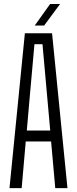

<svg xmlns="http://www.w3.org/2000/svg" viewBox="-20 -972 398 992"><path d="M29 0 108.5 -800H249L328.5 0H265.5L244 -241H113L92 0ZM118.5 -297.5H239.5L224.5 -464.5L199.5 -743.5H158L133 -464ZM159.5 -840 239 -951.5H290.5L208 -840Z"/></svg>

Font: Big Shoulders Text Thin Light
Style: Regular
Weight: 300
Version: Version 2.002